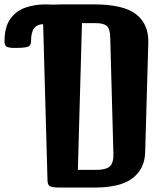

<svg xmlns="http://www.w3.org/2000/svg" viewBox="-132 -845 748 865"><path d="M136.7 0Q100.6 -0.5 91.6 -6.6Q82.5 -12.7 82 -33.2L61 -784.7Q60.5 -801.8 66.7 -810.3Q72.8 -818.8 91.6 -822Q110.4 -825.2 148.4 -825.2H292.5Q423.8 -825.2 481.2 -780.8Q538.6 -736.3 536.1 -651.4L522 -158.2Q520 -85 465.6 -42.5Q411.1 0 293.9 0ZM301.3 -740.7H237.3L218.8 -79.6H298.8Q345.2 -79.6 362.5 -95.2Q379.9 -110.8 378.9 -151.9L364.7 -674.8Q363.8 -717.3 348.1 -729Q332.5 -740.7 301.3 -740.7ZM72.3 -736.8Q36.1 -736.8 22 -718.3Q7.8 -699.7 7.8 -659.2Q7.8 -637.2 -10.7 -633.1Q-29.3 -628.9 -62.5 -628.9Q-99.6 -628.9 -105.7 -637.9Q-111.8 -647 -111.8 -656.7Q-111.8 -723.6 -85.2 -760.3Q-58.6 -796.9 -16.6 -811Q25.4 -825.2 72.3 -825.2L121.1 -823.7Z"/></svg>

Font: Denk One
Style: Regular
Weight: 400
Designer: Irina Smirnova, Eben Sorkin
Foundry: Sorkin Type Co.f
Version: Version 1.004; ttfautohint (v1.8.4.7-5d5b);gftools[0.9.23]